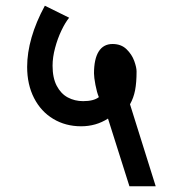

<svg xmlns="http://www.w3.org/2000/svg" viewBox="-20 -644 640 672"><path d="M264 -202Q209.5 -202 166.5 -227.8Q123.5 -253.5 99.2 -300.8Q75 -348 75 -410Q75 -459 90.5 -513Q106 -567 137 -624L222 -582Q208.5 -565.5 195 -537.2Q181.5 -509 172.8 -476.2Q164 -443.5 164 -414Q164 -371.5 178.5 -343.8Q193 -316 217.2 -303Q241.5 -290 271 -290Q308 -290 326 -304Q319 -320.5 314 -347Q309 -373.5 309 -387Q309 -437.5 325.5 -463.8Q342 -490 374 -490Q404 -490 422.8 -471.8Q441.5 -453.5 449.8 -430.8Q458 -408 458 -394Q458 -355 452.8 -328Q447.5 -301 435 -279L525 8H433L358 -229Q316 -202 264 -202Z"/></svg>

Font: JuliaMono
Style: Bold Italic
Weight: 700
Italic angle: -9°
Monospace: yes
Designer: cormullion
Foundry: corm
Version: Version 0.057; ttfautohint (v1.8.4)